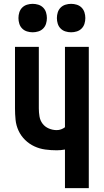

<svg xmlns="http://www.w3.org/2000/svg" viewBox="-20 -979 540 999"><path d="M318 0V-201Q307 -199 296.5 -198Q286 -197 275 -197Q245 -197 215.5 -201Q186 -205 159 -217.5Q132 -230 110.5 -251Q89 -272 76.5 -299Q64 -326 61 -355.5Q58 -385 58 -415V-735H182V-415Q182 -394 185.5 -373Q189 -352 201.5 -335.5Q214 -319 234 -310.5Q254 -302 275 -302Q287 -302 298 -306Q309 -310 318 -317V-735H442V0ZM350 -811Q335 -811 320.5 -815.5Q306 -820 295.5 -830.5Q285 -841 280.5 -855.5Q276 -870 276 -885Q276 -900 280.5 -914.5Q285 -929 295.5 -939.5Q306 -950 320.5 -954.5Q335 -959 350 -959Q365 -959 379.5 -954.5Q394 -950 404.5 -939.5Q415 -929 419.5 -914.5Q424 -900 424 -885Q424 -870 419.5 -855.5Q415 -841 404.5 -830.5Q394 -820 379.5 -815.5Q365 -811 350 -811ZM150 -811Q135 -811 120.5 -815.5Q106 -820 95.5 -830.5Q85 -841 80.5 -855.5Q76 -870 76 -885Q76 -900 80.5 -914.5Q85 -929 95.5 -939.5Q106 -950 120.5 -954.5Q135 -959 150 -959Q165 -959 179.5 -954.5Q194 -950 204.5 -939.5Q215 -929 219.5 -914.5Q224 -900 224 -885Q224 -870 219.5 -855.5Q215 -841 204.5 -830.5Q194 -820 179.5 -815.5Q165 -811 150 -811Z"/></svg>

Font: Iosevka Term Curly Extrabold
Style: Regular
Weight: 800
Designer: Belleve Invis
Foundry: Belleve Invis
Version: Version 32.3.0